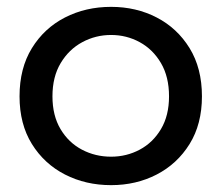

<svg xmlns="http://www.w3.org/2000/svg" viewBox="-20 -529 646 560"><path d="M304 11Q230 11 169.5 -20Q109 -51 73 -109Q37 -167 37 -248Q37 -330 73 -388.5Q109 -447 169.5 -478Q230 -509 304 -509Q377 -509 437 -478Q497 -447 533 -388.5Q569 -330 569 -248Q569 -167 533 -109Q497 -51 437 -20Q377 11 304 11ZM304 -72Q349 -72 387.5 -92.5Q426 -113 449.5 -152.5Q473 -192 473 -248Q473 -305 449.5 -345Q426 -385 387.5 -406Q349 -427 304 -427Q259 -427 220 -406Q181 -385 157 -345Q133 -305 133 -248Q133 -192 156.5 -152.5Q180 -113 219 -92.5Q258 -72 304 -72Z"/></svg>

Font: Syne Medium
Style: Regular
Weight: 500
Designer: Lucas Descroix
Foundry: Bonjour Monde
Version: Version 2.200; ttfautohint (v1.8.4)